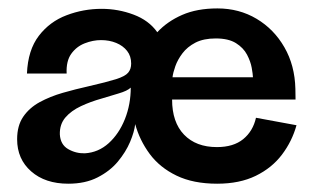

<svg xmlns="http://www.w3.org/2000/svg" viewBox="-20 -443 769 463"><path d="M144.7 0Q89 0 55.2 -29.7Q21.3 -59.3 21.3 -107.3Q21.3 -140 36 -161.5Q50.7 -183 75.7 -196.7Q100.7 -210.3 131.5 -219.2Q162.3 -228 193.7 -235Q237.3 -245 259.5 -252Q281.7 -259 289 -267.7Q296.3 -276.3 296.3 -289.7Q296.3 -307.7 286.5 -320.2Q276.7 -332.7 260.2 -339.5Q243.7 -346.3 223.7 -346.3Q204 -346.3 184.2 -338.5Q164.3 -330.7 151.8 -313.2Q139.3 -295.7 140.7 -265.7H45Q47.3 -322.3 73.7 -356.7Q100 -391 140.7 -406.3Q181.3 -421.7 225 -421.7Q265 -421.7 302 -407.8Q339 -394 359.3 -365.3Q383.3 -391.3 419.2 -407Q455 -422.7 504.3 -422.7Q556.7 -422.7 598.7 -397.7Q640.7 -372.7 665.8 -329Q691 -285.3 692.3 -228.7L692.7 -203H395Q395 -148.3 423.8 -118.3Q452.7 -88.3 503 -88.3Q543 -88.3 566.5 -107.5Q590 -126.7 597.3 -159L695 -141Q684.3 -102.3 660 -70.2Q635.7 -38 596.7 -19Q557.7 0 503.7 0Q446 0 405.7 -19.5Q365.3 -39 341 -71.8Q316.7 -104.7 306 -143.7Q304 -125.3 293.7 -100.8Q283.3 -76.3 264.2 -53.3Q245 -30.3 215.3 -15.2Q185.7 0 144.7 0ZM184.7 -73.3Q217.3 -75.3 242.2 -97.8Q267 -120.3 281.2 -155.8Q295.3 -191.3 295.3 -231.7Q287 -223.7 265.5 -217.5Q244 -211.3 225 -205.3Q198.7 -198 175.2 -187Q151.7 -176 137.7 -159.7Q123.7 -143.3 124.3 -119Q125.7 -94.3 144.3 -83.5Q163 -72.7 184.7 -73.3ZM396 -256.7H590Q589.7 -264.3 587 -279.5Q584.3 -294.7 575.7 -311.2Q567 -327.7 549 -339Q531 -350.3 500.3 -350.3Q471 -350.3 451.3 -340.2Q431.7 -330 420 -314.5Q408.3 -299 402.8 -283.3Q397.3 -267.7 396 -256.7Z"/></svg>

Font: Darker Grotesque Light
Style: Regular
Weight: 300
Designer: Gabriel Lam
Foundry: TypeRant
Version: Version 1.000;gftools[0.9.28]